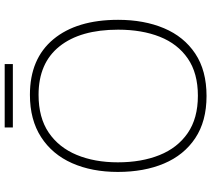

<svg xmlns="http://www.w3.org/2000/svg" viewBox="-60 -902 880 799"><g transform="rotate(-90 379.5 -503.0)"><path d="M696 -451Q696 -343 661 -260Q626 -177 555.5 -130Q485 -83 379 -83Q274 -83 203.5 -130Q133 -177 98 -260Q63 -343 63 -452Q63 -560 99.5 -642.5Q136 -725 208 -771.5Q280 -818 384 -818Q534 -818 615 -720.5Q696 -623 696 -451ZM103 -452Q103 -354 133 -279Q163 -204 224.5 -161.5Q286 -119 380 -119Q474 -119 535 -161Q596 -203 625.5 -277.5Q655 -352 655 -451Q655 -608 585.5 -695Q516 -782 384 -782Q289 -782 227 -740Q165 -698 134 -623.5Q103 -549 103 -452ZM512 -923V-889H248V-923Z"/></g></svg>

Font: Noto Sans Kannada UI ExtraLight
Style: Regular
Weight: 200
Designer: Jelle Bosma - Monotype Design Team
Foundry: Monotype Imaging Inc.
Version: Version 2.005; ttfautohint (v1.8.4.7-5d5b)